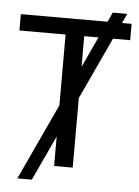

<svg xmlns="http://www.w3.org/2000/svg" viewBox="-57 -804 670 924"><g transform="rotate(5 278.0 -342.5)"><path d="M520 -760 132 75H62L450 -760ZM323 0H233V-635H10V-714H545V-635H323Z"/></g></svg>

Font: Noto Sans IKEA
Style: Regular
Weight: 400
Designer: Monotype Design Team
Foundry: Monotype Imaging Inc.
Version: Version 2.001